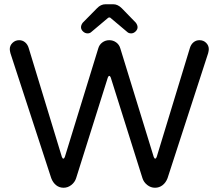

<svg xmlns="http://www.w3.org/2000/svg" viewBox="-20 -877 1027 903"><path d="M361 -749Q361 -759 369 -770L436 -838Q454 -857 476 -857H513Q534 -857 553 -838L619 -770Q627 -759 627 -749Q627 -738 617.5 -729Q608 -720 597 -720Q585 -720 578 -727L502 -791Q499 -795 494 -795Q490 -795 486 -791L410 -727Q403 -720 392 -720Q380 -720 370.5 -729Q361 -738 361 -749ZM70 -688Q86 -688 98 -678Q110 -668 115 -651L271 -139Q274 -131 278 -131Q282 -131 285 -139L442 -649Q447 -667 461.5 -677.5Q476 -688 494 -688Q512 -688 526.5 -677.5Q541 -667 546 -649L703 -139Q706 -131 710 -131Q714 -131 717 -139L873 -651Q878 -668 890 -678Q902 -688 918 -688Q937 -688 949.5 -675.5Q962 -663 962 -646Q962 -639 959 -627L768 -39Q760 -18 744.5 -6Q729 6 709 6Q689 6 672.5 -7Q656 -20 650 -39L501 -512Q498 -520 494 -520Q490 -520 487 -512L338 -39Q332 -20 315.5 -7Q299 6 279 6Q259 6 244 -6Q229 -18 221 -39L29 -627Q26 -639 26 -646Q26 -663 39 -675.5Q52 -688 70 -688Z"/></svg>

Font: 寒蝉全圆体
Style: Regular
Weight: 400
Designer: Warren2060
      Designed by Motoya company      

      [Varela Round]
      Joe Prince(Latin component); Avraham Cornf
Foundry: ChillType
Version: Version 3.200